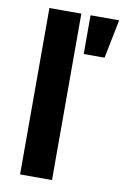

<svg xmlns="http://www.w3.org/2000/svg" viewBox="-83 -773 533 822"><g transform="rotate(10 183.5 -361.5)"><path d="M63.9 0V-723.4H202.7V0ZM242.7 -555V-723.4H367.1L333.3 -555Z"/></g></svg>

Font: Archivo Variable SemiBold
Style: Regular
Weight: 600
Designer: Hector Gatti
Foundry: Omnibus-Type
Version: Version 2.001